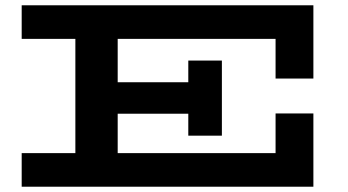

<svg xmlns="http://www.w3.org/2000/svg" viewBox="-20 -706 1315 726"><path d="M1022 -409V-559H425V-395H692V-477H819V-193H692V-276H425V-127H1022V-277H1165V0H62V-127H265V-559H62V-686H1165V-409Z"/></svg>

Font: BioRhyme Expanded ExtraBold
Style: Regular
Weight: 800
Width: 7
Designer: Aoife Mooney
Foundry: Aoife Mooney Type
Version: Version 1.001